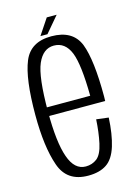

<svg xmlns="http://www.w3.org/2000/svg" viewBox="-107 -744 576 806"><g transform="rotate(-15 181.0 -340.5)"><path d="M175 3.5V-36.5Q126 -36.5 103.5 -101.5Q80.5 -166 80.5 -300Q80.5 -451 104.5 -506Q128.5 -561.5 175.5 -561.5Q224.5 -561.5 246.5 -507.5Q267.5 -455 269 -318.5H73V-281H324Q324.5 -291 324.5 -301Q324.5 -459.5 297 -531Q268.5 -602 175.5 -602Q85 -602 55.5 -530Q25.5 -457.5 25.5 -300Q25.5 -161.5 54.5 -78.5Q82.5 3.5 175 3.5ZM175 -36.5V3.5Q224.5 3.5 255 -17Q285.5 -37 301.5 -88Q317 -138.5 320.5 -210L267.5 -216.5Q264.5 -161.5 254.5 -115Q244.5 -69 223.5 -52.5Q202.5 -36.5 175 -36.5ZM132 -614.5H162.5L221 -683.5H178Z"/></g></svg>

Font: Anybody Condensed Light
Style: Regular
Weight: 300
Width: 3
Designer: Tyler Finck
Foundry: Etcetera Type Company
Version: Version 1.113;gftools[0.9.25]